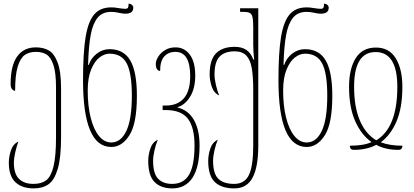

<svg xmlns="http://www.w3.org/2000/svg" viewBox="-20 -806 2299 1066"><path d="M29 97Q29 65 40.5 29.5Q52 -6 82 -20Q72 7 64.5 40.5Q57 74 57 96Q57 159 85.5 187Q114 215 166 215Q210 215 236.5 195Q263 175 277 118.5Q291 62 291 -44V-321Q291 -402 276.5 -445.5Q262 -489 238 -503.5Q214 -518 179 -518Q141 -518 116.5 -500Q92 -482 78 -435Q64 -388 64 -302Q54 -302 46.5 -311.5Q39 -321 39 -340Q39 -441 75 -492Q111 -543 179 -543Q220 -543 250 -526.5Q280 -510 299.5 -460Q319 -410 319 -315V-43Q319 70 300.5 132Q282 194 249.5 217Q217 240 167 240Q102 240 65.5 205.5Q29 171 29 97Z M441 -361Q441 -515 455.5 -601.5Q470 -688 503.5 -726.5Q537 -765 597 -765Q618 -765 631 -762Q664 -757 674 -757Q687 -757 690.5 -763Q694 -769 694 -786Q706 -785 713 -778.5Q720 -772 720 -763Q720 -730 676 -730Q663 -730 649.5 -733Q636 -736 629 -737Q614 -740 597 -740Q548 -740 521.5 -707Q495 -674 483.5 -611.5Q472 -549 469 -446H473Q485 -483 517 -508Q549 -533 588 -533Q667 -533 703.5 -470Q740 -407 740 -274Q740 -120 698.5 -55Q657 10 598 10Q441 10 441 -361ZM712 -275Q712 -400 683.5 -454Q655 -508 588 -508Q560 -508 532.5 -487Q505 -466 486 -420Q467 -374 467 -303Q467 -218 483.5 -152.5Q500 -87 529.5 -51Q559 -15 598 -15Q651 -15 681.5 -79Q712 -143 712 -275Z M803 87Q803 55 814.5 19.5Q826 -16 856 -30Q845 -4 837.5 29.5Q830 63 830 86Q830 157 857.5 186Q885 215 936 215Q1000 215 1030 163.5Q1060 112 1060 1Q1060 -98 1023.5 -146.5Q987 -195 899 -195H883V-220H900Q966 -220 1001 -260.5Q1036 -301 1036 -383Q1036 -518 954 -518Q915 -518 892 -492.5Q869 -467 869 -412Q859 -412 852 -421.5Q845 -431 845 -451Q845 -470 859 -492Q873 -514 897.5 -528.5Q922 -543 954 -543Q1004 -543 1034 -502.5Q1064 -462 1064 -387Q1064 -315 1035.5 -269Q1007 -223 966 -211V-209Q1027 -194 1057.5 -138.5Q1088 -83 1088 1Q1088 121 1049 180.5Q1010 240 937 240Q873 240 838 204.5Q803 169 803 87Z M1136 87Q1136 55 1147.5 19.5Q1159 -16 1189 -30Q1178 -4 1170.5 29.5Q1163 63 1163 86Q1163 158 1192 186.5Q1221 215 1280 215Q1339 215 1362.5 164.5Q1386 114 1386 1V-305Q1386 -383 1377.5 -429.5Q1369 -476 1346.5 -498.5Q1324 -521 1283 -521Q1228 -521 1199.5 -492Q1171 -463 1171 -392Q1171 -369 1178.5 -335.5Q1186 -302 1197 -276Q1167 -290 1155.5 -325.5Q1144 -361 1144 -393Q1144 -475 1180 -510.5Q1216 -546 1283 -546Q1322 -546 1347.5 -529Q1373 -512 1386 -476H1391Q1386 -521 1386 -558V-652Q1386 -692 1382 -710Q1378 -728 1367 -734Q1356 -740 1330 -740H1313V-760H1414V1Q1414 122 1382 181Q1350 240 1281 240Q1210 240 1173 205Q1136 170 1136 87Z M1526 -361Q1526 -515 1540.5 -601.5Q1555 -688 1588.5 -726.5Q1622 -765 1682 -765Q1703 -765 1716 -762Q1749 -757 1759 -757Q1772 -757 1775.5 -763Q1779 -769 1779 -786Q1791 -785 1798 -778.5Q1805 -772 1805 -763Q1805 -730 1761 -730Q1748 -730 1734.5 -733Q1721 -736 1714 -737Q1699 -740 1682 -740Q1633 -740 1606.5 -707Q1580 -674 1568.5 -611.5Q1557 -549 1554 -446H1558Q1570 -483 1602 -508Q1634 -533 1673 -533Q1752 -533 1788.5 -470Q1825 -407 1825 -274Q1825 -120 1783.5 -55Q1742 10 1683 10Q1526 10 1526 -361ZM1797 -275Q1797 -400 1768.5 -454Q1740 -508 1673 -508Q1645 -508 1617.5 -487Q1590 -466 1571 -420Q1552 -374 1552 -303Q1552 -218 1568.5 -152.5Q1585 -87 1614.5 -51Q1644 -15 1683 -15Q1736 -15 1766.5 -79Q1797 -143 1797 -275Z M1922 3Q1999 3 2043 -17Q1986 -57 1952 -133.5Q1918 -210 1918 -324Q1918 -424 1955 -483Q1992 -542 2067 -542Q2141 -542 2177.5 -482Q2214 -422 2214 -324Q2214 -208 2181.5 -132Q2149 -56 2094 -16Q2144 3 2215 3Q2213 15 2208.5 20.5Q2204 26 2191 26Q2120 26 2069 -2Q2017 26 1944 26Q1933 26 1928 20.5Q1923 15 1922 3ZM2186 -324Q2186 -517 2065 -517Q1946 -517 1946 -324Q1946 -213 1977.5 -138Q2009 -63 2069 -27Q2186 -97 2186 -324Z"/></svg>

Font: Noto Serif Georgian Thin Cond
Style: Regular
Weight: 250
Width: 3
Designer: Monotype Design team
Foundry: Monotype Imaging Inc.
Version: Version 1.000